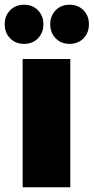

<svg xmlns="http://www.w3.org/2000/svg" viewBox="-35 -794 397 814"><path d="M61 -544H263V0H61ZM149 -691Q149 -655 126 -631.5Q103 -608 67 -608Q31 -608 8 -631.5Q-15 -655 -15 -691Q-15 -727 8 -750.5Q31 -774 67 -774Q103 -774 126 -750.5Q149 -727 149 -691ZM342 -691Q342 -655 319 -631.5Q296 -608 260 -608Q224 -608 201 -631.5Q178 -655 178 -691Q178 -727 201 -750.5Q224 -774 260 -774Q296 -774 319 -750.5Q342 -727 342 -691Z"/></svg>

Font: #9Slide03 Montserrat ExtraBold
Style: Regular
Weight: 800
Designer: Julieta Ulanovsky
Foundry: Julieta Ulanovsky
Version: Version 6.001